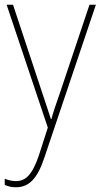

<svg xmlns="http://www.w3.org/2000/svg" viewBox="-20 -548 427 811"><path d="M8 -528 182 -9 144 109C116 191 88 217 47 217C30 217 16 213 0 207V233C16 240 30 243 47 243C103 243 138 206 167 119L385 -528H358L234 -158C218 -112 206 -78 197 -45H195C188 -68 178 -96 157 -160L35 -528Z"/></svg>

Font: Noto Sans Arabic UI SmCn Th
Style: Regular
Weight: 100
Width: 4
Designer: Monotype Design Team, Nadine Chahine and Nizar Qandah
Foundry: Monotype Imaging Inc.
Version: Version 2.010